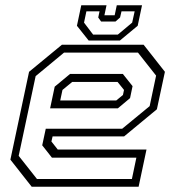

<svg xmlns="http://www.w3.org/2000/svg" viewBox="-20 -710 666 730"><path d="M526 -540 607 -437 576.5 -294.5 452 -191.5H180L175.5 -172L199.5 -141.5H537L507 0H100.5L19.5 -103L90.5 -437L215.5 -540ZM447 -429 484 -382.5 474.5 -337 428 -298H170.5L188 -380.5L246.5 -429ZM504.5 -510H223.5L115.5 -420.5L51 -117.5L120.5 -29.5H481.5L498.5 -110.5H177.5L140.5 -157.5L154 -220.5H444.5L549 -306.5L573.5 -422.5ZM427 -398.5H254.5L217.5 -368L209 -328H422L447.5 -349L451.5 -368ZM317 -556 272.5 -612 289 -690H385L377 -652H416L424 -690H520L503.5 -612L436 -556ZM334 -578.5H428L482.5 -624L492 -667H442L436.5 -643.5L419 -628H364.5L353.5 -643.5L358.5 -667H308.5L299.5 -624Z"/></svg>

Font: Tourney Thin Light
Style: Italic
Weight: 300
Italic angle: -12°
Version: Version 1.015